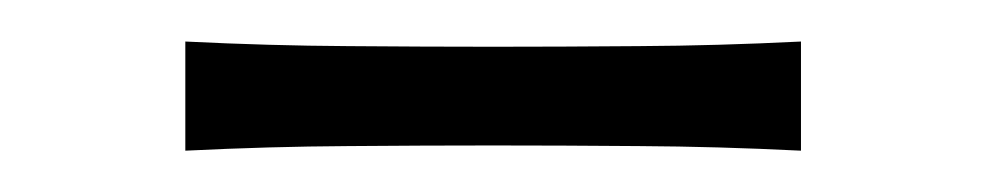

<svg xmlns="http://www.w3.org/2000/svg" viewBox="-20 -350 472 92"><path d="M68.8 -277.8V-330.1Q109.4 -328.1 146.7 -327.9Q184.1 -327.6 216.3 -327.6Q248.5 -327.6 286.1 -327.9Q323.7 -328.1 363.8 -330.1V-277.8Q323.7 -279.8 286.1 -280Q248.5 -280.3 216.3 -280.3Q184.1 -280.3 146.7 -280Q109.4 -279.8 68.8 -277.8Z"/></svg>

Font: Pinar-DS3-FD Light
Style: Regular
Weight: 300
Designer: Amin Abedi
Version: Version 3.000